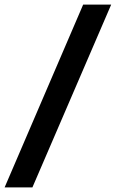

<svg xmlns="http://www.w3.org/2000/svg" viewBox="-40 -747 500 829"><path d="M-20 62 319 -727H440L100 62Z"/></svg>

Font: Expletus Sans
Style: Italic
Weight: 400
Italic angle: -7°
Designer: Jasper de Waard
Foundry: Designtown
Version: Version 7.500